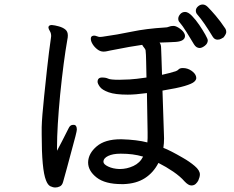

<svg xmlns="http://www.w3.org/2000/svg" viewBox="-20 -819 1040 852"><path d="M945 -643Q932 -643 924 -656Q884 -722 857 -753Q849 -761 849 -771.5Q849 -782 858.5 -790.5Q868 -799 879.5 -799Q891 -799 902 -788Q916 -774 937 -749.5Q958 -725 980 -692Q984 -686 984 -677Q984 -668 972 -653Q968 -651 961.5 -647Q955 -643 945 -643ZM902 -640Q902 -626 889 -616Q876 -606 866 -606Q851 -606 841 -622Q825 -649 807.5 -677Q790 -705 777 -720Q771 -726 771 -736Q771 -746 779.5 -756Q788 -766 801.5 -766Q815 -766 832 -748.5Q849 -731 864.5 -708Q880 -685 891 -665.5Q902 -646 902 -640ZM321 -244Q321 -239 315 -215Q292 -127 276.5 -71.5Q261 -16 260 -12Q256 3 246 8Q236 13 225.5 13Q215 13 203.5 7.5Q192 2 184 -19Q165 -66 165 -222V-255Q166 -298 176 -393Q190 -529 197.5 -588Q205 -647 206 -650.5Q207 -654 207 -659Q207 -672 201 -681.5Q195 -691 195 -697V-699Q197 -708 210 -708Q223 -707 241 -702Q259 -697 270 -688Q281 -679 281 -662Q281 -652 279 -644Q262 -548 247 -400Q233 -253 233 -166V-150Q253 -187 284 -249Q291 -265 304 -265H308Q321 -264 321 -244ZM708 -205Q708 -183 705 -163Q736 -151 791 -119Q821 -102 844 -82.5Q867 -63 867 -45Q867 -34 860 -18Q856 -10 848.5 -3Q841 4 829 4Q816 4 799 -14Q780 -36 748.5 -57.5Q717 -79 683 -96Q661 -53 623 -28.5Q585 -4 529 -2Q525 -2 520 -2Q446 -2 408.5 -31.5Q371 -61 371 -98V-99Q372 -138 409 -169.5Q446 -201 515 -201H520Q587 -199 634 -187Q635 -196 635 -206V-232L632 -406Q580 -399 547 -399Q491 -399 462 -409.5Q433 -420 423 -434Q413 -448 413 -456Q413 -475 433 -475Q450 -475 460 -470Q470 -465 509 -465Q528 -465 555 -466.5Q582 -468 630 -475Q629 -514 628.5 -547Q628 -580 626 -596Q625 -601 619.5 -607.5Q614 -614 611 -620Q566 -614 470 -595Q460 -593 453.5 -591.5Q447 -590 439 -590Q425 -590 412 -600Q399 -610 391 -623Q383 -636 383 -647Q383 -658 392 -660L397 -661Q403 -661 410.5 -658Q418 -655 423 -655Q428 -655 430 -655.5Q432 -656 435 -656Q500 -665 564.5 -678.5Q629 -692 712 -697Q722 -697 730 -700.5Q738 -704 749 -704H752Q763 -703 779 -691.5Q795 -680 800 -666V-665L801 -660Q801 -636 760 -633Q760 -633 729.5 -631.5Q699 -630 688 -630Q695 -622 695 -604Q695 -597 696.5 -563.5Q698 -530 699 -487Q735 -495 760 -503Q768 -506 772.5 -511Q777 -516 788 -517H792Q812 -517 829 -505.5Q846 -494 850 -480V-479Q851 -474 851 -473Q851 -464 841 -455.5Q831 -447 799.5 -437.5Q768 -428 701 -417Q702 -383 707 -236ZM512 -69Q543 -69 572 -82.5Q601 -96 615 -124Q591 -131 567.5 -134Q544 -137 518 -137H514Q481 -137 460 -127Q439 -117 439 -101Q439 -90 460 -80Q481 -70 509 -69Z"/></svg>

Font: Moon Stars Kai HW
Style: Bold
Weight: 700
Designer: GuiWonder
Version: Version 1.101